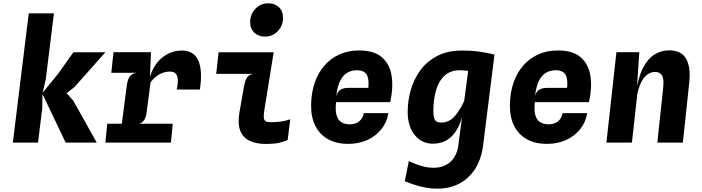

<svg xmlns="http://www.w3.org/2000/svg" viewBox="-20 -861 4240 1159"><path d="M376.5 0 234.5 -297.5 365.5 -316.5 422 -254 564 0ZM57.5 0 153.5 -780.5H305.5L256.5 -383.5L237 -299L236.5 -295L235 -207.5L209.5 0ZM361 -281 234.5 -297.5 330 -414.5 423 -545.5H616L430 -336Z M616 0 627.5 -114H1023L1011.5 0ZM652 -421.5 665 -546H891.5L851 -421.5ZM702 -10 744.5 -339.5Q749.5 -378.5 762.2 -398Q775 -417.5 806.5 -421.5L756.5 -454L766.5 -525L891.5 -546L885 -396.5Q900.5 -448.5 929.8 -484Q959 -519.5 997.5 -537.8Q1036 -556 1078 -556Q1149.5 -556 1176.8 -496.2Q1204 -436.5 1186.5 -320.5H1046.5Q1059.5 -375.5 1049.2 -402.2Q1039 -429 1006.5 -429Q982 -429 959.5 -420.2Q937 -411.5 918.8 -396.2Q900.5 -381 888.5 -362L865.5 -185.5Q862 -155.5 850.5 -137.2Q839 -119 820 -114L855 -87L845 -10Z M1579 -640Q1541 -640 1515.5 -663.5Q1490 -687 1490 -727Q1490 -775 1521.8 -808Q1553.5 -841 1600 -841Q1638 -841 1663.2 -817.8Q1688.5 -794.5 1688.5 -753.5Q1688.5 -705.5 1656.8 -672.8Q1625 -640 1579 -640ZM1586 8Q1524.5 8 1484.5 -12.2Q1444.5 -32.5 1429.2 -75Q1414 -117.5 1425.5 -183.5L1453 -339.5Q1460 -378 1472.5 -394.8Q1485 -411.5 1508 -415H1285L1299.5 -545.5H1632L1576 -198Q1568.5 -151 1576 -137.2Q1583.5 -123.5 1613 -123.5Q1653 -123.5 1680.2 -127.8Q1707.5 -132 1732 -141L1716.5 -15.5Q1689.5 -4.5 1661.5 1.8Q1633.5 8 1586 8Z M2083 7.5Q2010.5 7.5 1960 -20.8Q1909.5 -49 1883.5 -101.2Q1857.5 -153.5 1858 -224.5Q1858.5 -300 1879.5 -361Q1900.5 -422 1938.8 -465.8Q1977 -509.5 2030 -533Q2083 -556.5 2147.5 -556.5Q2237.5 -556.5 2285 -515.5Q2332.5 -474.5 2343.8 -404Q2355 -333.5 2335.5 -244.5H2008.5Q2003.5 -196.5 2011.2 -167Q2019 -137.5 2039.8 -124Q2060.5 -110.5 2093 -110.5Q2124 -110.5 2147.5 -128.2Q2171 -146 2176 -178H2324.5Q2315.5 -122 2281.5 -80.2Q2247.5 -38.5 2196.2 -15.5Q2145 7.5 2083 7.5ZM2010 -280.5Q2017.5 -310 2036.2 -320.2Q2055 -330.5 2080 -330.5H2203Q2207 -366.5 2201.5 -390Q2196 -413.5 2179.8 -425.2Q2163.5 -437 2134 -437Q2100.5 -437 2074.5 -421Q2048.5 -405 2032 -370.5Q2015.5 -336 2010 -280.5Z M2423.5 233 2448 111Q2520 146 2573.8 150.8Q2627.5 155.5 2664 138.8Q2700.5 122 2720.8 90.5Q2741 59 2746 21.5L2811 -471L2819 -545.5L2965 -531.5L2895.5 22.5Q2888.5 76.5 2866.2 125.2Q2844 174 2805.2 210.2Q2766.5 246.5 2711.5 264.5Q2656.5 282.5 2584.8 276.2Q2513 270 2423.5 233ZM2593.5 6.5Q2526 6.5 2483.5 -46Q2441 -98.5 2441 -185Q2441 -251.5 2459.5 -317.2Q2478 -383 2517.5 -437Q2557 -491 2619.8 -523.5Q2682.5 -556 2770.5 -556Q2816 -556 2853 -551.8Q2890 -547.5 2918.2 -541.8Q2946.5 -536 2965 -531.5L2857 -421.5Q2848 -425 2834.8 -428Q2821.5 -431 2807 -433Q2792.5 -435 2779.5 -436Q2766.5 -437 2758 -437Q2698 -437 2662.5 -403.2Q2627 -369.5 2611.5 -313.8Q2596 -258 2596 -192Q2596 -152 2605.8 -136.5Q2615.5 -121 2642 -121Q2693.5 -121 2728.8 -164Q2764 -207 2788.5 -266L2799 -229.5L2778 -190.5Q2765 -125.5 2739.8 -81.5Q2714.5 -37.5 2677.8 -15.5Q2641 6.5 2593.5 6.5Z M3283 7.5Q3210.5 7.5 3160 -20.8Q3109.5 -49 3083.5 -101.2Q3057.5 -153.5 3058 -224.5Q3058.5 -300 3079.5 -361Q3100.5 -422 3138.8 -465.8Q3177 -509.5 3230 -533Q3283 -556.5 3347.5 -556.5Q3437.5 -556.5 3485 -515.5Q3532.5 -474.5 3543.8 -404Q3555 -333.5 3535.5 -244.5H3208.5Q3203.5 -196.5 3211.2 -167Q3219 -137.5 3239.8 -124Q3260.5 -110.5 3293 -110.5Q3324 -110.5 3347.5 -128.2Q3371 -146 3376 -178H3524.5Q3515.5 -122 3481.5 -80.2Q3447.5 -38.5 3396.2 -15.5Q3345 7.5 3283 7.5ZM3210 -280.5Q3217.5 -310 3236.2 -320.2Q3255 -330.5 3280 -330.5H3403Q3407 -366.5 3401.5 -390Q3396 -413.5 3379.8 -425.2Q3363.5 -437 3334 -437Q3300.5 -437 3274.5 -421Q3248.5 -405 3232 -370.5Q3215.5 -336 3210 -280.5Z M3640.5 0 3701 -546H3839L3821 -271L3819.5 -302.5Q3832.5 -395.5 3861.5 -451.2Q3890.5 -507 3931 -532Q3971.5 -557 4019 -557Q4093.5 -557 4122 -505.8Q4150.5 -454.5 4140.5 -361.5L4102 0H3948L3983 -328.5Q3989 -385 3976 -406Q3963 -427 3932.5 -427Q3916 -427 3896 -416.5Q3876 -406 3857.5 -377Q3839 -348 3827 -293L3794.5 0Z"/></svg>

Font: Spline Sans Mono
Style: Bold Italic
Weight: 700
Italic angle: -4°
Monospace: yes
Version: Version 1.004